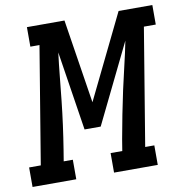

<svg xmlns="http://www.w3.org/2000/svg" viewBox="-124 -813 857 891"><g transform="rotate(-10 305.0 -367.5)"><path d="M-42 0V-92H13L104 -643H61V-735H238L300 -339L493 -735H652V-643H596L505 -92H548V0H342V-92H397L406 -147Q416 -203 427 -259Q438 -315 450 -370.5Q462 -426 475.5 -482Q489 -538 500 -594L318 -221H242L184 -594Q177 -538 171.5 -482Q166 -426 160 -370Q154 -314 146.5 -258.5Q139 -203 130 -147L121 -92H164V0Z"/></g></svg>

Font: Iosevka Slab SmBdExObl
Style: Regular
Weight: 600
Width: 7
Italic angle: -9°
Monospace: yes
Designer: Belleve Invis
Foundry: Belleve Invis
Version: Version 11.1.0; ttfautohint (v1.8.3)